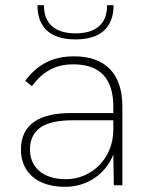

<svg xmlns="http://www.w3.org/2000/svg" viewBox="-20 -717 574 743"><path d="M420.5 0H453.5V-305C453.5 -431.5 388 -499 266.5 -499C187 -499 127.5 -470.5 77.5 -404.5L103.5 -383.5C148 -443.5 197 -468 264.5 -468C367 -468 418.5 -412.5 418.5 -305V-279.5H255.5C199.5 -279.5 149 -271 113.5 -246.5C81 -224.5 61 -189.5 61 -138.5C61 -50.5 124 6 231.5 6C316.5 6 387.5 -42 418.5 -118.5ZM96 -138.5C96 -177.5 110.5 -204.5 136 -223.5C164.5 -243.5 210 -251.5 259.5 -251.5H418.5V-214.5C418.5 -105 335.5 -23.5 235 -23.5C147.5 -23.5 96 -68.5 96 -138.5ZM125 -697C125 -610 175.5 -564.5 272.5 -564.5C367.5 -564.5 419.5 -609.5 419.5 -697H394.5C394.5 -624.5 351.5 -588 272.5 -588C193.5 -588 150 -624.5 150 -697Z"/></svg>

Font: HK Grotesk ExtraLight
Style: Regular
Weight: 200
Designer: Alfredo Marco Pradil
Foundry: Hanken Design Co.
Version: Version 3.001;FEAKit 1.0